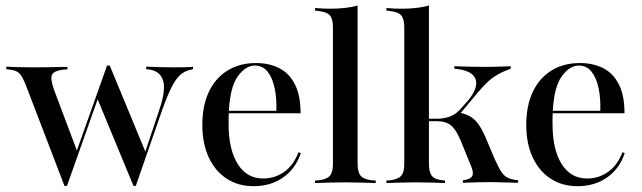

<svg xmlns="http://www.w3.org/2000/svg" viewBox="-20 -652 2287 684"><path d="M209.7 10.5 73.4 -345.2Q65.3 -366.1 58.1 -378.6Q50.8 -391.1 40.7 -396.8Q30.6 -402.4 14.5 -404L2.4 -405.6V-414.5Q17.7 -413.7 41.9 -412.9Q66.1 -412.1 95.2 -412.1H94.4H98.4Q124.2 -412.1 147.6 -412.5Q171 -412.9 189.5 -413.3Q208.1 -413.7 220.2 -413.7V-404.8L205.6 -404Q173.4 -400 165.7 -386.7Q158.1 -373.4 171.8 -333.9L255.6 -111.3L250 -104.8L361.3 -418.5L368.5 -412.9L218.5 10.5ZM455.6 10.5 325.8 -303.2 361.3 -418.5H371L500 -106.5L487.9 -82.3L544.4 -251.6Q571.8 -328.2 561.3 -364.1Q550.8 -400 508.9 -404.8L500.8 -405.6V-414.5Q524.2 -413.7 549.2 -412.9Q574.2 -412.1 594.4 -412.1Q618.5 -412.1 636.3 -412.5Q654 -412.9 667.7 -413.7V-405.6L658.1 -403.2Q638.7 -399.2 623 -385.9Q607.3 -372.6 591.9 -342.7Q576.6 -312.9 557.3 -258.9L463.7 10.5Z M883.1 11.3Q829 11.3 787.9 -15.3Q746.8 -41.9 723.8 -91.1Q700.8 -140.3 700.8 -207.3Q700.8 -275 723.8 -324.2Q746.8 -373.4 789.9 -400.4Q833.1 -427.4 891.9 -427.4Q939.5 -427.4 975.4 -408.9Q1011.3 -390.3 1031 -350.8Q1050.8 -311.3 1050.8 -248.4H761.3L760.5 -257.3H964.5Q966.1 -301.6 958.5 -337.9Q950.8 -374.2 933.5 -396.4Q916.1 -418.5 887.9 -418.5Q855.6 -418.5 827.8 -381Q800 -343.5 795.2 -255.6V-254Q794.4 -242.7 794.4 -231.5Q794.4 -220.2 794.4 -209.7Q794.4 -120.2 826.6 -68.1Q858.9 -16.1 917.7 -16.1Q958.1 -16.1 991.5 -39.1Q1025 -62.1 1043.5 -109.7L1051.6 -106.5Q1033.1 -50.8 988.7 -19.8Q944.4 11.3 883.1 11.3Z M1210.5 -2.4Q1182.3 -2.4 1157.3 -1.6Q1132.3 -0.8 1102.4 0V-8.9L1115.3 -9.7Q1143.5 -12.9 1154.8 -25.4Q1166.1 -37.9 1166.1 -68.5V-207.3H1254V-68.5Q1254 -37.9 1265.3 -25.4Q1276.6 -12.9 1304.8 -9.7L1318.5 -8.9V0Q1287.9 -0.8 1262.9 -1.6Q1237.9 -2.4 1210.5 -2.4ZM1166.1 -207.3V-554.8Q1166.1 -584.7 1155.2 -597.2Q1144.4 -609.7 1113.7 -612.9L1102.4 -614.5V-623.4Q1121 -621.8 1133.5 -621.4Q1146 -621 1158.1 -621Q1185.5 -621 1209.7 -623.8Q1233.9 -626.6 1254 -632.3V-623.4V-207.3Z M1464.5 -2.4Q1436.3 -2.4 1411.3 -1.6Q1386.3 -0.8 1356.5 0V-8.9L1369.4 -9.7Q1397.6 -12.9 1408.9 -25.4Q1420.2 -37.9 1420.2 -68.5V-207.3H1508.1V-68.5Q1508.1 -37.9 1519 -25Q1529.8 -12.1 1557.3 -9.7L1565.3 -8.9V0Q1537.1 -0.8 1513.3 -1.6Q1489.5 -2.4 1464.5 -2.4ZM1420.2 -207.3V-554.8Q1420.2 -584.7 1409.3 -597.2Q1398.4 -609.7 1367.7 -612.9L1356.5 -614.5V-623.4Q1375 -621.8 1387.5 -621.4Q1400 -621 1412.1 -621Q1439.5 -621 1463.7 -623.8Q1487.9 -626.6 1508.1 -632.3V-623.4V-207.3ZM1629 -0.8V-9.7Q1655.6 -12.9 1662.1 -24.6Q1668.5 -36.3 1658.1 -60.5L1621 -151.6Q1604.8 -190.3 1586.7 -205.2Q1568.5 -220.2 1536.3 -220.2H1500.8V-229H1535.5Q1563.7 -229 1585.5 -237.9Q1607.3 -246.8 1626.6 -270.2L1649.2 -296Q1666.9 -317.7 1673.4 -337.5Q1679.8 -357.3 1673.4 -372.2Q1666.9 -387.1 1648 -396Q1629 -404.8 1598.4 -407.3V-416.1Q1621.8 -415.3 1649.2 -414.5Q1676.6 -413.7 1707.3 -413.7Q1724.2 -413.7 1739.5 -414.1Q1754.8 -414.5 1769.4 -414.9Q1783.9 -415.3 1799.2 -416.1V-407.3Q1772.6 -397.6 1752.8 -386.3Q1733.1 -375 1716.9 -359.7Q1700.8 -344.4 1681.5 -321.8L1612.9 -239.5L1616.1 -250.8Q1641.1 -246 1657.7 -235.5Q1674.2 -225 1687.9 -204.4Q1701.6 -183.9 1716.1 -147.6L1743.5 -83.1Q1756.5 -54 1766.9 -38.7Q1777.4 -23.4 1791.1 -17.7Q1804.8 -12.1 1825.8 -9.7V-0.8Q1799.2 -1.6 1781 -2Q1762.9 -2.4 1750.4 -2.8Q1737.9 -3.2 1725.8 -3.2Q1706.5 -3.2 1685.9 -2.8Q1665.3 -2.4 1629 -0.8Z M2037.1 11.3Q1983.1 11.3 1941.9 -15.3Q1900.8 -41.9 1877.8 -91.1Q1854.8 -140.3 1854.8 -207.3Q1854.8 -275 1877.8 -324.2Q1900.8 -373.4 1944 -400.4Q1987.1 -427.4 2046 -427.4Q2093.5 -427.4 2129.4 -408.9Q2165.3 -390.3 2185.1 -350.8Q2204.8 -311.3 2204.8 -248.4H1915.3L1914.5 -257.3H2118.5Q2120.2 -301.6 2112.5 -337.9Q2104.8 -374.2 2087.5 -396.4Q2070.2 -418.5 2041.9 -418.5Q2009.7 -418.5 1981.9 -381Q1954 -343.5 1949.2 -255.6V-254Q1948.4 -242.7 1948.4 -231.5Q1948.4 -220.2 1948.4 -209.7Q1948.4 -120.2 1980.6 -68.1Q2012.9 -16.1 2071.8 -16.1Q2112.1 -16.1 2145.6 -39.1Q2179 -62.1 2197.6 -109.7L2205.6 -106.5Q2187.1 -50.8 2142.7 -19.8Q2098.4 11.3 2037.1 11.3Z"/></svg>

Font: Playfair 144pt SemiCondensed Medium
Style: Regular
Weight: 500
Width: 4
Designer: Claus Eggers Sørensen
Foundry: Claus Eggers Sørensen
Version: Version 2.203